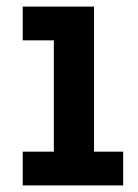

<svg xmlns="http://www.w3.org/2000/svg" viewBox="-20 -563 419 583"><path d="M265.5 -102.5H354V0H49V-102.5H143.5V-440.5H49V-543H265.5Z"/></svg>

Font: Hepta Slab ExtraLight SemiBold
Style: Regular
Weight: 600
Version: Version 1.102